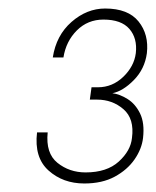

<svg xmlns="http://www.w3.org/2000/svg" viewBox="-20 -725 366 451"><path d="M67 -414H92Q87 -365 115 -342.5Q143 -320 181 -320Q231 -320 259 -345.5Q287 -371 290 -401Q296 -446 270 -468.5Q244 -491 208 -491H191L195 -520H210Q244 -520 269.5 -544.5Q295 -569 299 -600Q303 -635 284 -657Q265 -679 223 -679Q186 -679 160.5 -653.5Q135 -628 129 -590H104Q112 -642 148 -673.5Q184 -705 227 -705Q281 -705 305.5 -674.5Q330 -644 325 -600Q320 -563 294.5 -537Q269 -511 244 -506Q261 -504 279.5 -492.5Q298 -481 309 -458.5Q320 -436 316 -401Q313 -375 296 -350.5Q279 -326 249.5 -310Q220 -294 178 -294Q128 -294 94 -324.5Q60 -355 67 -414Z"/></svg>

Font: Haskoy Thin
Style: Italic
Weight: 100
Designer: Ertekin Erdin
Foundry: Ertekin Erdin
Version: Version 2.000; ttfautohint (v1.8.4.7-5d5b)